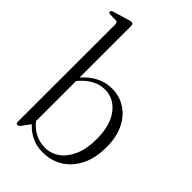

<svg xmlns="http://www.w3.org/2000/svg" viewBox="-222 -817 915 915"><g transform="rotate(45 235.0 -360.0)"><path d="M118 -716V-367Q151.5 -404.5 188 -422Q224.5 -439.5 265 -439.5Q316.5 -439.5 357 -413Q397.5 -386.5 420.8 -338Q444 -289.5 444 -223Q444 -150 418 -97.8Q392 -45.5 347.2 -17.8Q302.5 10 246 10Q205 10 171.8 -5.8Q138.5 -21.5 114.5 -48.5L83.5 -6.5Q77 2.5 68.5 2.5Q59 2.5 59 -9L59.5 -667Q59.5 -681 47.5 -682L7.5 -682.5Q-2 -683.5 -2 -691Q-2 -698.5 9 -702L85.5 -725Q99 -729.5 105.5 -729.5Q118 -729.5 118 -716ZM244.5 -412.5Q175.5 -412.5 118 -343.5V-73.5Q140.5 -45 171 -29.2Q201.5 -13.5 238 -13.5Q277.5 -13.5 310.5 -37Q343.5 -60.5 363.5 -106Q383.5 -151.5 383.5 -217Q383.5 -309.5 344 -361Q304.5 -412.5 244.5 -412.5Z"/></g></svg>

Font: Fraunces 144pt Soft Light
Style: Regular
Weight: 300
Version: Version 1.000;[0bf87f6ff]